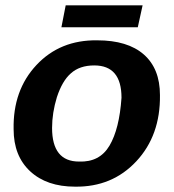

<svg xmlns="http://www.w3.org/2000/svg" viewBox="-20 -689 651 719"><path d="M579 -333Q581 -182 490.5 -85Q400 12 261 10Q155 10 93 -47.5Q31 -105 31 -205Q28 -351 116.5 -445.5Q205 -540 344 -538Q458 -538 518.5 -485Q579 -432 579 -333ZM435 -323Q435 -444 333 -444Q278 -444 245 -414Q213 -386 193 -325Q175 -266 175 -210Q175 -84 276 -84Q353 -81 390 -143.5Q427 -206 435 -323ZM514 -669 496 -587H210L226 -669Z"/></svg>

Font: Libra Sans
Style: Bold Italic
Weight: 700
Italic angle: -12°
Foundry: Context Ltd
Version: Version 1.002